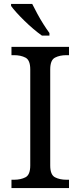

<svg xmlns="http://www.w3.org/2000/svg" viewBox="-20 -951 407 971"><path d="M38 0V-42H51Q85 -42 109 -54.5Q133 -67 133 -114V-600Q133 -647 109 -659.5Q85 -672 51 -672H38V-714H329V-672H316Q282 -672 258 -659.5Q234 -647 234 -600V-114Q234 -67 258 -54.5Q282 -42 316 -42H329V0ZM192 -771Q172 -785 149 -804.5Q126 -824 103.5 -846Q81 -868 63 -888Q45 -908 36 -921V-931H143Q154 -909 168.5 -882Q183 -855 199.5 -829Q216 -803 230 -784V-771Z"/></svg>

Font: Noto Serif Khojki
Style: Regular
Weight: 400
Designer: Juan Bruce
Version: Version 2.002